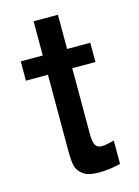

<svg xmlns="http://www.w3.org/2000/svg" viewBox="-107 -734 587 808"><g transform="rotate(-15 186.5 -330.0)"><path d="M328 -440H227V-152Q227 -119 235 -105Q243 -91 264 -91Q280 -91 317 -101V1Q266 13 223 13Q176 13 153.5 -4Q131 -21 126 -44Q121 -67 121 -104V-440H25V-524H121V-673H227V-524H328Z"/></g></svg>

Font: Shippori Antique
Style: Regular
Weight: 400
Designer: FONTDASU
Foundry: FONTDASU / Google Inc. / but / Adobe
Version: Version 2.001